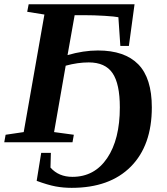

<svg xmlns="http://www.w3.org/2000/svg" viewBox="-30 -675 793 911"><path d="M314 0H-9.8L-3.4 -35.6L82.5 -48.3L180.7 -606L99.1 -619.1L106 -654.8H608.4L581.5 -457H541L531.7 -593.3Q516.1 -596.7 466.3 -599.9Q416.5 -603 367.7 -603H324.2L290.5 -413.6Q366.2 -435.5 434.6 -435.5Q561.5 -435.5 626 -369.9Q690.4 -304.2 690.4 -165.5Q690.4 15.1 590.6 115.7Q490.7 216.3 310.1 216.3Q270.5 216.3 233.6 209.5Q196.8 202.6 144 183.1L165.5 50.3H211.4L209.5 120.1Q248.5 164.1 313.5 164.1Q418.5 164.1 478.5 75.2Q538.6 -13.7 538.6 -165.5Q538.6 -277.3 503.9 -328.1Q469.2 -378.9 391.1 -378.9Q338.9 -378.9 281.7 -363.3L226.6 -48.3L320.3 -35.6Z"/></svg>

Font: Liberation Serif
Style: Bold Italic
Weight: 700
Italic angle: -16.333°
Designer: Steve Matteson
Foundry: Ascender Corporation
Version: Version 2.1.5